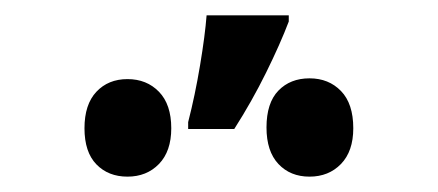

<svg xmlns="http://www.w3.org/2000/svg" viewBox="-20 -840 570 250"><path d="M225 -681Q234 -716 240.5 -755Q247 -794 249 -820H356V-812Q345 -783 326.5 -745.5Q308 -708 285 -672H225ZM383 -610Q358 -610 342.5 -626.5Q327 -643 327 -674Q327 -706 342.5 -722Q358 -738 383 -738Q408 -738 424 -721.5Q440 -705 440 -673Q440 -643 424 -626.5Q408 -610 383 -610ZM146 -610Q121 -610 105.5 -626Q90 -642 90 -673Q90 -704 105.5 -720.5Q121 -737 146 -737Q171 -737 187 -720.5Q203 -704 203 -673Q203 -643 187 -626.5Q171 -610 146 -610Z"/></svg>

Font: Noto Sans Mono Condensed
Style: Bold
Weight: 700
Width: 3
Designer: Monotype Design Team
Foundry: Monotype Imaging Inc.
Version: Version 2.014